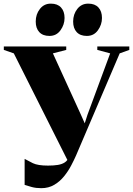

<svg xmlns="http://www.w3.org/2000/svg" viewBox="-40 -992 712 1029"><path d="M181 16.5Q153.5 16.5 130.8 10.5Q108 4.5 92 -1V-140.5Q109.5 -130.5 136 -117.5Q162.5 -104.5 217.5 -104.5Q248 -104.5 270.5 -108.2Q293 -112 307.8 -122Q322.5 -132 329.5 -150.5L331 -115L34 -706L-19.5 -724.5V-743H315V-724.5L243.5 -706L393.5 -377.5L419.5 -319L404 -299.5L429 -377.5L550.5 -706L481.5 -724.5V-743H653V-724.5L601.5 -706L367.5 -158.5Q357 -134.5 341.2 -104.5Q325.5 -74.5 303.2 -47Q281 -19.5 250.8 -1.5Q220.5 16.5 181 16.5ZM224.5 -799.5Q189.5 -799.5 170.5 -820Q151.5 -840.5 151.5 -876.5Q151.5 -915.5 173.8 -944Q196 -972.5 232 -972.5H233Q268 -972.5 287 -952Q306 -931.5 306 -895.5Q306 -860 284.2 -829.8Q262.5 -799.5 225.5 -799.5ZM425 -799.5Q390 -799.5 371 -820Q352 -840.5 352 -876.5Q352 -915.5 374.2 -944Q396.5 -972.5 432.5 -972.5H433.5Q468.5 -972.5 487.5 -952Q506.5 -931.5 506.5 -895.5Q506.5 -860 484.8 -829.8Q463 -799.5 426 -799.5Z"/></svg>

Font: Merriweather 144pt Black
Style: Regular
Weight: 900
Version: Version 2.100